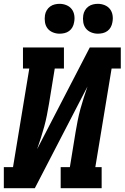

<svg xmlns="http://www.w3.org/2000/svg" viewBox="-21 -983 651 1003"><path d="M-1 0V-110H47L132 -625H99V-735H313V-625H265L235 -441Q230 -411 224 -381Q218 -351 210 -321.5Q202 -292 192.5 -262.5Q183 -233 173 -204L448 -735H610V-625H562L477 -110H510V0H296V-110H344L374 -294Q379 -324 385 -354Q391 -384 399 -413.5Q407 -443 416.5 -472.5Q426 -502 436 -531L161 0ZM490 -807Q472 -807 455 -814Q438 -821 427.5 -834.5Q417 -848 414 -866.5Q411 -885 414 -904Q416 -917 423 -929Q430 -941 441 -949Q452 -957 465 -960Q478 -963 490 -963Q509 -963 526 -956Q543 -949 553.5 -935.5Q564 -922 567 -903.5Q570 -885 566 -866Q564 -853 557.5 -841Q551 -829 540 -821Q529 -813 516 -810Q503 -807 490 -807ZM290 -807Q272 -807 255 -814Q238 -821 227.5 -834.5Q217 -848 214 -866.5Q211 -885 214 -904Q216 -917 223 -929Q230 -941 241 -949Q252 -957 265 -960Q278 -963 290 -963Q309 -963 326 -956Q343 -949 353.5 -935.5Q364 -922 367 -903.5Q370 -885 366 -866Q364 -853 357.5 -841Q351 -829 340 -821Q329 -813 316 -810Q303 -807 290 -807Z"/></svg>

Font: Iosevka Curly Slab XBdExObl
Style: Regular
Weight: 800
Width: 7
Italic angle: -9°
Monospace: yes
Designer: Belleve Invis
Foundry: Belleve Invis
Version: Version 11.1.0; ttfautohint (v1.8.3)